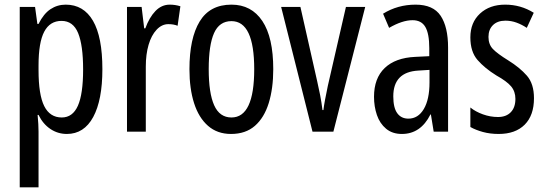

<svg xmlns="http://www.w3.org/2000/svg" viewBox="-20 -567 2352 827"><path d="M263 -547Q340 -547 380.5 -477.5Q421 -408 421 -269Q421 -136 381.5 -63Q342 10 268 10Q229 10 197 -11.5Q165 -33 146 -72H142Q144 -51 145 -33Q146 -15 146 0V240H65V-537H131L141 -464H146Q168 -508 197.5 -527.5Q227 -547 263 -547ZM245 -477Q195 -477 170.5 -430.5Q146 -384 146 -285V-265Q146 -159 170.5 -110Q195 -61 246 -61Q293 -61 315.5 -111.5Q338 -162 338 -268Q338 -372 316.5 -424.5Q295 -477 245 -477Z M711 -547Q735 -547 757 -540L745 -456Q728 -463 705 -463Q677 -463 654.5 -439Q632 -415 620 -374Q608 -333 608 -280V0H527V-537H590L601 -445H606Q623 -492 649.5 -519.5Q676 -547 711 -547Z M1157 -269Q1157 -186 1137.5 -123Q1118 -60 1078 -25Q1038 10 975 10Q916 10 876 -25Q836 -60 816 -122.5Q796 -185 796 -269Q796 -402 840 -474.5Q884 -547 977 -547Q1063 -547 1110 -476.5Q1157 -406 1157 -269ZM879 -269Q879 -166 902.5 -113.5Q926 -61 977 -61Q1075 -61 1075 -269Q1075 -476 977 -476Q925 -476 902 -424.5Q879 -373 879 -269Z M1326 0 1191 -537H1274L1346 -218Q1353 -188 1359 -157Q1365 -126 1369 -93H1373Q1375 -110 1380 -137Q1385 -164 1392 -197L1470 -537H1553L1416 0Z M1770 -547Q1846 -547 1878 -499Q1910 -451 1910 -362V0H1848L1836 -74H1834Q1792 10 1711 10Q1670 10 1643 -12.5Q1616 -35 1603.5 -71.5Q1591 -108 1591 -150Q1591 -230 1637 -274Q1683 -318 1768 -322L1829 -325V-360Q1829 -422 1812 -451Q1795 -480 1757 -480Q1713 -480 1656 -447L1630 -508Q1693 -547 1770 -547ZM1782 -263Q1674 -257 1674 -152Q1674 -103 1691 -79.5Q1708 -56 1739 -56Q1781 -56 1805.5 -97.5Q1830 -139 1830 -212V-266Z M2280 -144Q2280 -70 2240 -30Q2200 10 2128 10Q2091 10 2060 1.5Q2029 -7 2006 -20V-104Q2028 -86 2060 -74.5Q2092 -63 2125 -63Q2160 -63 2180 -83.5Q2200 -104 2200 -141Q2200 -173 2181.5 -195Q2163 -217 2118 -242Q2068 -273 2037 -308.5Q2006 -344 2006 -406Q2006 -470 2047.5 -508.5Q2089 -547 2156 -547Q2223 -547 2279 -512L2249 -447Q2228 -461 2205 -469.5Q2182 -478 2157 -478Q2123 -478 2103.5 -459Q2084 -440 2084 -408Q2084 -376 2103 -356Q2122 -336 2169 -307Q2219 -276 2249.5 -241Q2280 -206 2280 -144Z"/></svg>

Font: Noto Sans Hebrew ExtraCondensed
Style: Regular
Weight: 400
Width: 2
Designer: Monotype Design Team
Foundry: Monotype Imaging Inc.
Version: Version 2.004; ttfautohint (v1.8.4.7-5d5b)